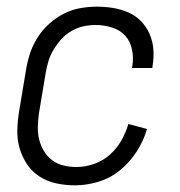

<svg xmlns="http://www.w3.org/2000/svg" viewBox="-20 -548 540 576"><path d="M205 8Q176 8 148.5 2Q121 -4 98.5 -18.5Q76 -33 61 -55.5Q46 -78 38.5 -104.5Q31 -131 32 -160Q33 -189 38 -218L58 -338Q62 -363 70 -387.5Q78 -412 92.5 -435Q107 -458 127.5 -476.5Q148 -495 171.5 -507Q195 -519 220.5 -523.5Q246 -528 271 -528Q296 -528 320 -524Q344 -520 365.5 -510.5Q387 -501 403 -484.5Q419 -468 428.5 -446.5Q438 -425 440 -401Q442 -377 438 -352L437 -344H376L377 -350Q381 -375 376 -399.5Q371 -424 355.5 -441Q340 -458 316 -465.5Q292 -473 267 -473Q248 -473 230 -469Q212 -465 194.5 -455Q177 -445 164 -430.5Q151 -416 141 -399.5Q131 -383 125.5 -365Q120 -347 117 -329L97 -209Q94 -188 93.5 -168Q93 -148 97.5 -129.5Q102 -111 112 -94.5Q122 -78 137 -67Q152 -56 170.5 -51.5Q189 -47 210 -47Q235 -47 261.5 -56Q288 -65 309 -83.5Q330 -102 344 -126.5Q358 -151 365 -176L421 -161Q411 -126 390.5 -94Q370 -62 341 -38Q312 -14 276 -3Q240 8 205 8Z"/></svg>

Font: Iosevka Light
Style: Italic
Weight: 300
Italic angle: -9°
Monospace: yes
Designer: Belleve Invis
Foundry: Belleve Invis
Version: Version 32.5.0; ttfautohint (v1.8.4)